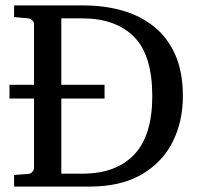

<svg xmlns="http://www.w3.org/2000/svg" viewBox="-20 -691 736 711"><path d="M657.2 -335Q657.2 -240.2 618.7 -164.3Q580.1 -88.4 503.2 -44.2Q426.3 0 311 0H32.2V-43L85 -46.9Q94.7 -47.9 100.3 -55.2Q106 -62.5 106 -68.8V-326.2H15.1V-377H106V-602.1Q106 -609.4 99.4 -616Q92.8 -622.6 85 -623L32.2 -627.9V-670.9H289.1Q365.7 -670.9 432.4 -652.1Q499 -633.3 549.6 -593Q600.1 -552.7 628.7 -489Q657.2 -425.3 657.2 -335ZM543.9 -335Q543.9 -486.8 476.1 -554.9Q408.2 -623 284.2 -623H207V-377H367.2V-326.2H207V-47.9H285.2Q409.7 -47.9 476.8 -118.4Q543.9 -189 543.9 -335Z"/></svg>

Font: Abyssinica SIL
Style: Regular
Weight: 400
Designer: Victor Gaultney and Lorna Evans
Foundry: SIL International
Version: Version 2.100